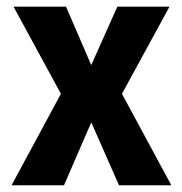

<svg xmlns="http://www.w3.org/2000/svg" viewBox="-20 -548 539 568"><path d="M250 -355.5 327.1 -528.3H481.4L340.8 -270.5L486.8 0H332L250 -186L169.4 0H14.2L160.2 -270.5L20 -528.3H175.3Z"/></svg>

Font: Robert Sans Black
Style: Regular
Weight: 900
Designer: Christian Robertson (extended by Adam Twardoch)
Foundry: Google
Version: Version 12.135;April 2, 2019;FontCreator 11.5.0.2425 64-bit;